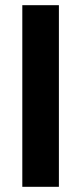

<svg xmlns="http://www.w3.org/2000/svg" viewBox="-20 -720 312 740"><path d="M66 0H207V-700H66Z"/></svg>

Font: Arthouse Owned
Style: Bold
Weight: 700
Designer: Jeremy Tribby
Foundry: Tribby Type
Version: Version 1.000;PS 001.000;hotconv 1.0.88;makeotf.lib2.5.64775